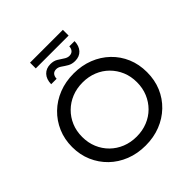

<svg xmlns="http://www.w3.org/2000/svg" viewBox="-254 -1159 1348 1348"><g transform="rotate(-45 420.0 -485.0)"><path d="M421 8Q340 8 272 -19Q204 -46 154 -94.5Q104 -143 76 -208Q48 -273 48 -350Q48 -427 76 -492Q104 -557 154 -605.5Q204 -654 272 -681Q340 -708 421 -708Q501 -708 568.5 -681.5Q636 -655 686.5 -606.5Q737 -558 764.5 -493Q792 -428 792 -350Q792 -272 764.5 -207Q737 -142 686.5 -93.5Q636 -45 568.5 -18.5Q501 8 421 8ZM421 -81Q479 -81 528.5 -101Q578 -121 614.5 -157.5Q651 -194 671.5 -243Q692 -292 692 -350Q692 -409 671.5 -457.5Q651 -506 614.5 -542.5Q578 -579 528.5 -599Q479 -619 421 -619Q362 -619 312.5 -599Q263 -579 226 -542.5Q189 -506 168.5 -457.5Q148 -409 148 -350Q148 -292 168.5 -243Q189 -194 226 -157.5Q263 -121 312.5 -101Q362 -81 421 -81ZM491 -762Q459 -762 436 -775.5Q413 -789 394 -802.5Q375 -816 356 -816Q334 -816 322.5 -803Q311 -790 310 -766H256Q257 -815 283 -842.5Q309 -870 352 -870Q384 -870 406.5 -856.5Q429 -843 448.5 -829.5Q468 -816 487 -816Q509 -816 521 -829Q533 -842 534 -864H586Q585 -817 559.5 -789.5Q534 -762 491 -762ZM258 -921V-978H584V-921Z"/></g></svg>

Font: Montserrat Z Med
Style: Regular
Weight: 500
Designer: Julieta Ulanovsky
Foundry: Julieta Ulanovsky
Version: Version 8.000